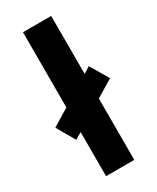

<svg xmlns="http://www.w3.org/2000/svg" viewBox="-207 -819 720 878"><g transform="rotate(-30 153.0 -380.0)"><path d="M78 0V-233L43 -212L-12 -308L78 -363V-760H227V-454L261 -475L318 -379L227 -324V0Z"/></g></svg>

Font: Noto Sans Gurmukhi
Style: Regular
Weight: 400
Designer: Jelle Bosma - Monotype Design Team
Foundry: Monotype Imaging Inc.
Version: Version 2.003